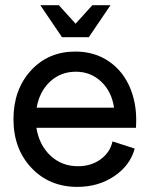

<svg xmlns="http://www.w3.org/2000/svg" viewBox="-20 -712 580 744"><path d="M279.8 12.2Q171.4 12.2 101.8 -61.5Q32.2 -135.3 32.2 -250Q32.2 -364.7 99.6 -438.5Q167 -512.2 272 -512.2Q347.2 -512.2 403.1 -473.4Q459 -434.6 485.8 -367.4Q512.7 -300.3 506.8 -216.8H121.1Q131.8 -149.9 175.5 -108.9Q219.2 -67.9 282.2 -67.9Q333 -67.9 369.9 -94.7Q406.7 -121.6 416 -164.1L502 -136.2Q483.9 -70.3 422.4 -29.1Q360.8 12.2 279.8 12.2ZM220.2 -567.9 136.2 -691.9H208L272.9 -620.1L337.9 -691.9H408.2L324.2 -567.9ZM122.1 -294.9H421.9Q412.6 -357.9 371.8 -396Q331.1 -434.1 273.9 -434.1Q215.3 -434.1 174.1 -395.8Q132.8 -357.4 122.1 -294.9Z"/></svg>

Font: Apfel Grotezk
Style: Regular
Weight: 400
Designer: Luigi Gorlero
Foundry: © 2023, Luigi Gorlero & Collletttivo
Version: Version 2.000;Glyphs 3.2 (3217)